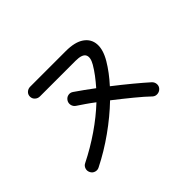

<svg xmlns="http://www.w3.org/2000/svg" viewBox="-127 -970 1254 1254"><g transform="rotate(-45 500.0 -343.0)"><path d="M182 -1Q165 8 146.5 2Q128 -4 120 -21Q111 -38 117 -56.5Q123 -75 140 -83Q234 -130 319 -188.5Q404 -247 473 -312Q443 -335 414.5 -354.5Q386 -374 362 -390Q346 -401 342 -419.5Q338 -438 348 -454Q359 -471 377.5 -475Q396 -479 412 -468Q442 -447 474 -424.5Q506 -402 537 -378Q565 -410 588.5 -441Q612 -472 630 -503Q656 -548 642.5 -574Q629 -600 568 -600H239Q220 -600 206 -613Q192 -626 192 -645Q192 -665 206 -677.5Q220 -690 239 -690H568Q652 -690 696.5 -659Q741 -628 744.5 -575.5Q748 -523 709 -457Q670 -391 609 -324Q671 -276 726.5 -230Q782 -184 821 -149Q835 -136 836.5 -117Q838 -98 825 -84Q812 -70 792.5 -68.5Q773 -67 759 -80Q724 -114 666 -161.5Q608 -209 545 -258Q468 -184 374 -117Q280 -50 182 -1Z"/></g></svg>

Font: Zen Maru Gothic Medium
Style: Regular
Weight: 500
Designer: Yoshimichi Ohira
Foundry: Positype
Version: Version 1.001